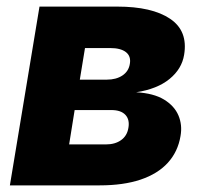

<svg xmlns="http://www.w3.org/2000/svg" viewBox="-20 -559 614 579"><path d="M9.8 0 99.1 -539.1H333.5Q438.5 -539.1 492.9 -502.4Q547.4 -465.8 535.2 -393.6Q528.3 -351.1 491.2 -320.8Q454.1 -290.5 390.6 -280.8Q443.4 -277.8 474.6 -258.8Q505.9 -239.7 518.1 -210.9Q530.3 -182.1 524.4 -148.9Q516.6 -101.6 486.1 -68.1Q455.6 -34.7 403.8 -17.3Q352.1 0 280.8 0ZM188.5 -123.5H299.3Q327.1 -123.5 345.2 -136.5Q363.3 -149.4 367.2 -173.3Q371.6 -198.2 358.2 -212.6Q344.7 -227.1 315.9 -227.1H205.1ZM220.7 -318.8H301.8Q330.6 -318.8 349.4 -331.5Q368.2 -344.2 371.6 -366.7Q375.5 -389.6 359.6 -401.9Q343.8 -414.1 312.5 -414.1H236.3Z"/></svg>

Font: Inter 18pt ExtraBold
Style: Italic
Weight: 800
Italic angle: -9.3988°
Designer: Rasmus Andersson
Foundry: rsms
Version: Version 4.001;git-66647c0bb